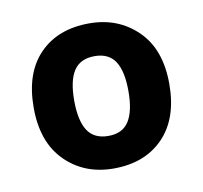

<svg xmlns="http://www.w3.org/2000/svg" viewBox="-51 -776 490 463"><g transform="rotate(-10 194.0 -544.5)"><path d="M359.9 -544.9Q359.9 -460.4 314.7 -413.8Q269.5 -367.2 192.9 -367.2Q121.1 -367.2 74.5 -413.8Q27.8 -460.4 27.8 -544.9Q27.8 -629.9 72.8 -676Q117.7 -722.2 194.8 -722.2Q265.6 -722.2 312.7 -676Q359.9 -629.9 359.9 -544.9ZM127 -544.9Q127 -496.1 142.8 -471.4Q158.7 -446.8 193.8 -446.8Q228.5 -446.8 244.1 -471.4Q259.8 -496.1 259.8 -544.9Q259.8 -593.8 244.1 -617.9Q228.5 -642.1 193.8 -642.1Q158.7 -642.1 142.8 -617.9Q127 -593.8 127 -544.9Z"/></g></svg>

Font: Open Sans
Style: Bold
Weight: 700
Designer: Monotype Design Team
Foundry: Monotype Imaging Inc.
Version: Version 3.000; ttfautohint (v1.8.4)